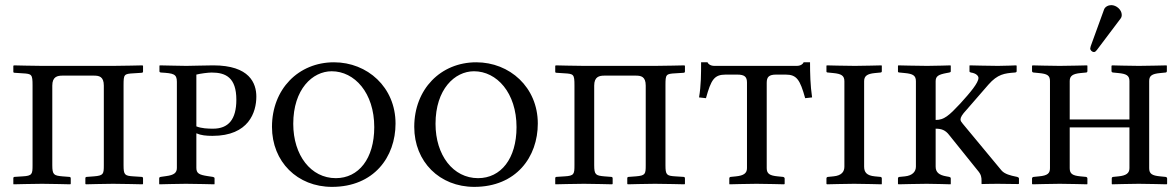

<svg xmlns="http://www.w3.org/2000/svg" viewBox="-20 -717 4573 749"><path d="M107 -384V-73C107 -38 106 -31 68 -29L37 -27C34 -27 32 -25 32 -22V0L33 2C33 2 114 0 144 0C174 0 254 2 254 2L256 0V-21C256 -25 254 -27 250 -27L224 -29C190 -32 184 -35 184 -73V-383C184 -418 204 -422 224 -422H346C366 -422 385 -419 385 -383V-73C385 -38 384 -32 346 -29L319 -27C315 -27 313 -25 313 -22V0L315 2C315 2 391 0 421 0C452 0 536 2 536 2L538 0V-21C538 -25 536 -27 532 -27L501 -29C466 -31 462 -35 462 -73V-385C462 -427 464 -429 501 -431L532 -433C536 -433 538 -435 538 -438V-460L536 -462C536 -462 451 -460 421 -460H145C115 -460 34 -462 34 -462L32 -460V-437C32 -434 34 -433 38 -433L68 -431C104 -429 107 -427 107 -384Z M746 -426C761 -430 792 -434 806 -434C861 -434 902 -414 902 -328C902 -251 871 -215 811 -215C791 -215 766 -216 746 -224ZM670 -62C670 -43 659 -34 628 -30L607 -27C603 -26 601 -25 601 -21V0L602 2C602 2 677 0 705 0C736 0 816 2 816 2L817 0V-21C817 -25 814 -26 810 -27L790 -30C758 -35 746 -40 746 -62V-197C764 -189 784 -187 809 -187C951 -187 980 -280 980 -340C980 -392 954 -462 812 -462C775 -462 735 -460 707 -460C678 -460 619 -462 604 -462L602 -461V-439C602 -437 603 -434 609 -434C656 -431 670 -429 670 -398Z M1274 -439C1363 -439 1440 -355 1440 -221C1440 -98 1379 -22 1290 -22C1193 -22 1124 -111 1124 -234C1124 -369 1199 -439 1274 -439ZM1523 -235C1523 -377 1413 -474 1283 -474C1144 -474 1041 -369 1041 -222C1041 -86 1140 12 1275 12C1439 12 1523 -105 1523 -235Z M1829 -439C1918 -439 1995 -355 1995 -221C1995 -98 1934 -22 1845 -22C1748 -22 1679 -111 1679 -234C1679 -369 1754 -439 1829 -439ZM2078 -235C2078 -377 1968 -474 1838 -474C1699 -474 1596 -369 1596 -222C1596 -86 1695 12 1830 12C1994 12 2078 -105 2078 -235Z M2221 -384V-73C2221 -38 2220 -31 2182 -29L2151 -27C2148 -27 2146 -25 2146 -22V0L2147 2C2147 2 2228 0 2258 0C2288 0 2368 2 2368 2L2370 0V-21C2370 -25 2368 -27 2364 -27L2338 -29C2304 -32 2298 -35 2298 -73V-383C2298 -418 2318 -422 2338 -422H2460C2480 -422 2499 -419 2499 -383V-73C2499 -38 2498 -32 2460 -29L2433 -27C2429 -27 2427 -25 2427 -22V0L2429 2C2429 2 2505 0 2535 0C2566 0 2650 2 2650 2L2652 0V-21C2652 -25 2650 -27 2646 -27L2615 -29C2580 -31 2576 -35 2576 -73V-385C2576 -427 2578 -429 2615 -431L2646 -433C2650 -433 2652 -435 2652 -438V-460L2650 -462C2650 -462 2565 -460 2535 -460H2259C2229 -460 2148 -462 2148 -462L2146 -460V-437C2146 -434 2148 -433 2152 -433L2182 -431C2218 -429 2221 -427 2221 -384Z M3045 -426C3088 -426 3101 -406 3121 -334L3148 -337C3141 -385 3140 -430 3140 -474H3115C3113 -468 3104 -460 3088 -460H2767C2751 -460 2742 -468 2740 -474H2715C2715 -430 2715 -384 2707 -337L2734 -334C2754 -406 2766 -426 2811 -426H2856C2885 -426 2894 -417 2894 -395V-61C2894 -41 2881 -32 2851 -29L2831 -27C2827 -27 2825 -24 2825 -21V0L2826 2C2826 2 2903 0 2931 0C2961 0 3039 2 3039 2L3041 0V-21C3041 -24 3037 -27 3034 -27L3014 -29C2983 -32 2971 -39 2971 -61V-394C2971 -417 2980 -426 3008 -426Z M3351 -400C3351 -420 3362 -429 3393 -432L3414 -434C3418 -434 3420 -436 3420 -439V-460L3419 -462C3419 -462 3342 -460 3315 -460C3284 -460 3205 -462 3205 -462L3204 -460V-438C3204 -435 3207 -434 3211 -434L3231 -432C3262 -429 3274 -422 3274 -400V-67C3274 -48 3264 -32 3231 -29L3211 -27C3207 -27 3204 -25 3204 -21V0L3206 2C3206 2 3284 0 3312 0C3343 0 3419 2 3419 2L3420 0V-21C3420 -25 3417 -27 3414 -27L3393 -29C3361 -32 3351 -45 3351 -67Z M3630 -215C3652 -215 3668 -210 3683 -190L3794 -52C3808 -36 3809 -25 3809 -12V0L3810 1C3810 1 3846 0 3871 0C3899 0 3952 1 3952 1L3955 0V-21C3955 -24 3951 -26 3948 -27L3943 -28C3923 -32 3899 -38 3887 -52L3736 -234C3731 -240 3727 -245 3727 -251C3727 -259 3733 -270 3750 -288L3836 -387C3872 -428 3899 -431 3938 -434C3943 -434 3946 -436 3946 -439V-461L3943 -462C3943 -462 3899 -460 3873 -460C3844 -460 3763 -462 3763 -462L3762 -461V-439C3762 -436 3764 -435 3768 -434C3788 -431 3797 -421 3797 -413C3797 -394 3766 -357 3726 -313C3682 -266 3663 -249 3630 -249V-400C3630 -420 3641 -426 3672 -432L3683 -434C3687 -435 3689 -436 3689 -439V-460L3688 -462C3688 -462 3625 -460 3597 -460C3566 -460 3484 -462 3484 -462L3483 -460V-438C3483 -435 3486 -434 3490 -434L3510 -432C3542 -429 3553 -422 3553 -400V-67C3553 -48 3540 -32 3510 -29L3490 -27C3486 -27 3483 -25 3483 -21V0L3485 2C3485 2 3567 0 3595 0C3625 0 3688 2 3688 2L3689 0V-21C3689 -25 3686 -26 3683 -27L3672 -29C3643 -34 3630 -45 3630 -67Z M4386 -61C4386 -41 4373 -32 4343 -29L4323 -27C4319 -27 4317 -24 4317 -21V0L4318 2C4318 2 4394 0 4422 0C4452 0 4531 2 4531 2L4533 0V-21C4533 -24 4530 -27 4526 -27L4506 -29C4474 -32 4463 -39 4463 -61V-401C4463 -421 4473 -429 4506 -432L4526 -434C4530 -434 4532 -436 4532 -440V-460L4531 -462C4531 -462 4451 -460 4423 -460C4392 -460 4318 -462 4318 -462L4316 -460V-440C4316 -436 4319 -434 4323 -434L4343 -432C4373 -429 4386 -423 4386 -401V-251H4153V-401C4153 -421 4165 -429 4195 -432L4216 -434C4220 -434 4222 -436 4222 -440V-460L4221 -462C4221 -462 4141 -460 4114 -460C4083 -460 4008 -462 4008 -462L4006 -460V-440C4006 -436 4009 -434 4013 -434L4033 -432C4065 -429 4076 -423 4076 -401V-61C4076 -41 4067 -32 4033 -29L4013 -27C4009 -27 4006 -24 4006 -21V0L4008 2C4008 2 4086 0 4114 0C4144 0 4221 2 4221 2L4222 0V-21C4222 -24 4219 -27 4216 -27L4195 -29C4164 -32 4153 -39 4153 -61V-220H4386ZM4315 -697C4304 -697 4291 -691 4287 -680L4235 -537C4234 -534 4233 -529 4233 -528C4233 -521 4240 -514 4248 -514C4252 -514 4256 -518 4259 -522L4351 -644C4355 -649 4356 -654 4356 -659C4356 -679 4335 -697 4315 -697Z"/></svg>

Font: Linux Libertine O C
Style: Regular
Weight: 400
Designer: Philipp H. Poll
Foundry: Philipp H. Poll
Version: Version 4.0.3